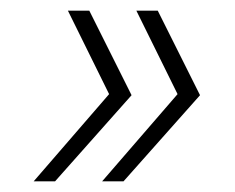

<svg xmlns="http://www.w3.org/2000/svg" viewBox="-20 -431 440 359"><path d="M171 -92 312 -255 235 -411H275L354 -253L211 -92ZM43 -92 184 -255 107 -411H147L226 -253L83 -92Z"/></svg>

Font: TypoPRO Montserrat
Style: Italic
Weight: 275
Italic angle: -11.3°
Designer: Julieta Ulanovsky
Foundry: Julieta Ulanovsky
Version: Version 6.001